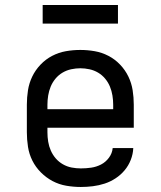

<svg xmlns="http://www.w3.org/2000/svg" viewBox="-20 -737 640 765"><path d="M302 8Q273 8 244 3Q215 -2 189.5 -15.5Q164 -29 143 -50Q122 -71 109 -97Q96 -123 91.5 -152Q87 -181 87 -210V-320Q87 -349 91.5 -377.5Q96 -406 108.5 -432Q121 -458 141.5 -479.5Q162 -501 188 -514.5Q214 -528 242.5 -533Q271 -538 300 -538Q329 -538 357.5 -533Q386 -528 412 -514.5Q438 -501 458.5 -479.5Q479 -458 491.5 -432Q504 -406 508.5 -377.5Q513 -349 513 -320V-228H169V-210Q169 -191 172 -172.5Q175 -154 182.5 -137Q190 -120 202 -106Q214 -92 230.5 -82.5Q247 -73 265.5 -69.5Q284 -66 302 -66Q323 -66 343.5 -69Q364 -72 382.5 -81.5Q401 -91 414 -108.5Q427 -126 429 -147H511Q510 -123 501 -100Q492 -77 476.5 -58.5Q461 -40 440.5 -26.5Q420 -13 397 -5.5Q374 2 350 5Q326 8 302 8ZM431 -302V-320Q431 -338 428 -356.5Q425 -375 418 -392Q411 -409 399 -423.5Q387 -438 371 -447.5Q355 -457 336.5 -461Q318 -465 300 -465Q282 -465 263.5 -461Q245 -457 229 -447.5Q213 -438 201 -423.5Q189 -409 182 -392Q175 -375 172 -356.5Q169 -338 169 -320V-302ZM150 -643V-717H450V-643Z"/></svg>

Font: Iosevka Curly Slab Extended
Style: Regular
Weight: 400
Width: 7
Monospace: yes
Designer: Belleve Invis
Foundry: Belleve Invis
Version: Version 11.1.0; ttfautohint (v1.8.3)